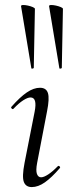

<svg xmlns="http://www.w3.org/2000/svg" viewBox="-20 -752 287 781"><path d="M109.2 9Q85 9 77 -12Q69 -33 79.8 -89L120.8 -297Q132.4 -355.6 104.2 -355.6Q92.6 -355.6 74.5 -344Q56.4 -332.4 35.2 -310Q32 -306 27.6 -310.5Q23.2 -315 27 -318.2Q61.4 -357.2 89.2 -376.1Q117 -395 142.6 -395Q168.2 -395 175 -373.3Q181.8 -351.6 171.4 -299.4L131 -89Q125.2 -58.6 130.2 -44.7Q135.2 -30.8 147.2 -30.8Q158.2 -30.8 176 -42.4Q193.8 -54 214.6 -75.4Q218.6 -79.4 222.6 -75Q226.6 -70.6 222.6 -67.4Q190 -29.6 162.6 -10.3Q135.2 9 109.2 9ZM107.4 -475 65.6 -727Q65.4 -731.4 73.8 -731.6Q82.2 -731.8 93.6 -729.3Q105 -726.8 113.5 -723.1Q122 -719.4 122 -716L117.4 -476Q117.4 -474 112.5 -473Q107.6 -472 107.4 -475ZM221.4 -475 179.6 -727Q179.4 -731.4 187.8 -731.6Q196.2 -731.8 207.6 -729.3Q219 -726.8 227.5 -723.1Q236 -719.4 236 -716L231.4 -476Q231.4 -474 226.5 -473Q221.6 -472 221.4 -475Z"/></svg>

Font: Cormorant Light
Style: Italic
Weight: 300
Italic angle: -10°
Designer: Christian Thalmann (Catharsis Fonts)
Foundry: Catharsis Fonts
Version: Version 4.000